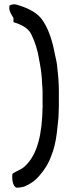

<svg xmlns="http://www.w3.org/2000/svg" viewBox="-20 -710 314 884"><path d="M24 -685C18 -660 34 -642 42 -627V-608C75 -598 111 -582 125 -550C141 -517 154 -479 161 -431C167 -400 173 -365 174 -322L175 -311C175 -305 176 -298 176 -291V-228C177 -224 177 -220 176 -217C174 -98 155 -1 95 55C78 72 50 79 37 91C35 112 37 131 45 145C52 154 56 154 57 154C69 154 81 152 92 149C120 137 142 122 162 98C185 72 204 43 218 2L224 -14C235 -48 241 -85 245 -129C247 -150 250 -167 250 -190C251 -209 251 -229 251 -249V-291C251 -328 248 -363 244 -396C244 -399 243 -403 243 -407C241 -425 237 -441 233 -459C221 -524 202 -584 169 -626C142 -658 100 -676 55 -689C44 -692 32 -689 24 -685Z"/></svg>

Font: SolarCharger
Style: 550
Weight: 400
Designer: Mew Too
Foundry: Cannot Into Space Fonts/KineticPlasma Fonts
Version: Version 1.100